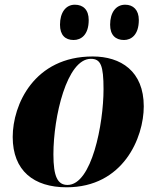

<svg xmlns="http://www.w3.org/2000/svg" viewBox="-20 -786 664 816"><path d="M507 -616C537 -616 570 -637 570 -701C570 -744 546 -766 512 -766C472 -766 448 -732 448 -681C448 -637 471 -616 507 -616ZM293 -616C324 -616 357 -637 357 -701C357 -744 334 -766 298 -766C259 -766 235 -732 235 -681C235 -637 257 -616 293 -616ZM263 10C504 10 591 -201 591 -334C591 -484 493 -546 374 -546C125 -546 34 -341 34 -204C34 -60 124 10 263 10ZM267 0C225 0 207 -35 207 -130C207 -290 264 -536 366 -536C408 -536 420 -508 420 -407C420 -259 370 0 267 0Z"/></svg>

Font: Noto Serif Display ExtraBold
Style: Italic
Weight: 800
Italic angle: -12°
Designer: Monotype Design Team
Foundry: Monotype Imaging Inc.
Version: Version 2.009